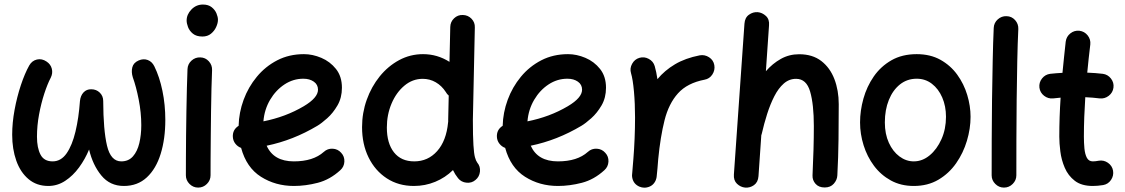

<svg xmlns="http://www.w3.org/2000/svg" viewBox="-20 -787 5049 862"><path d="M189 -510.7Q207.5 -498.5 212.6 -478.5Q217.8 -458.5 208 -438.5Q192.9 -409.7 178.7 -366.2Q164.6 -322.8 155.3 -272.7Q146 -222.7 146 -173.3Q146 -123 161.9 -92.8Q177.7 -62.5 216.3 -62.5Q253.9 -62.5 279.1 -98.6Q304.2 -134.8 318.8 -196Q333.5 -257.3 338.9 -333Q341.3 -357.4 355 -372.1Q368.7 -386.7 389.6 -386.2Q412.6 -386.2 428 -371.1Q443.4 -356 443.4 -333.5Q443.8 -203.6 460.4 -133.1Q477.1 -62.5 524.4 -62.5Q557.1 -62.5 576.9 -85Q596.7 -107.4 605.5 -144.5Q614.3 -181.6 614.3 -225.1Q614.3 -280.8 602.8 -339.6Q591.3 -398.4 576.2 -439.9Q568.8 -463.9 574 -484.6Q579.1 -505.4 602.5 -515.6Q624 -524.9 643.3 -517.6Q662.6 -510.3 672.9 -489.3Q696.3 -441.9 709.2 -379.4Q722.2 -316.9 722.2 -248.5Q722.2 -163.6 701.4 -96.4Q680.7 -29.3 639.2 9.3Q597.7 47.9 536.1 47.9Q473.6 47.9 435.1 1Q396.5 -45.9 379.9 -115.7Q362.3 -72.8 335 -35.4Q307.6 2 272.7 24.9Q237.8 47.9 196.8 47.9Q144.5 47.9 108.2 17.3Q71.8 -13.2 53.2 -65.4Q34.7 -117.7 34.7 -182.1Q34.7 -235.4 45.4 -293.7Q56.2 -352.1 73.7 -404.8Q91.3 -457.5 111.3 -493.2Q123.5 -514.6 145.8 -519.8Q168 -524.9 189 -510.7Z M817.9 -694.8Q817.9 -722.2 839.4 -744.4Q860.8 -766.6 891.1 -766.6Q915.5 -766.6 930.4 -754.6Q945.3 -742.7 951.9 -726.8Q958.5 -710.9 958.5 -698.2Q958.5 -683.1 950.4 -665.5Q942.4 -647.9 927 -635.5Q911.6 -623 888.7 -623Q861.8 -623 846.2 -635.7Q830.6 -648.4 824.2 -665.3Q817.9 -682.1 817.9 -694.8ZM879.4 -529.3Q902.3 -528.8 917.7 -511.7Q933.1 -494.6 932.1 -471.7Q930.7 -438 929.4 -389.6Q928.2 -341.3 927.5 -286.6Q926.8 -231.9 926.3 -177.7Q925.8 -123.5 925.5 -77.1Q925.3 -30.8 925.3 0Q925.3 22.5 908.9 38.8Q892.6 55.2 869.6 55.2Q847.2 55.2 830.8 38.8Q814.5 22.5 814.5 0Q814.5 -30.8 814.7 -77.4Q814.9 -124 815.4 -178.5Q815.9 -232.9 816.9 -288.1Q817.9 -343.3 819.1 -392.3Q820.3 -441.4 821.8 -476.6Q822.8 -499.5 839.8 -514.9Q856.9 -530.3 879.4 -529.3Z M1507.8 -22.9Q1461.4 19.5 1406.7 33.7Q1352.1 47.9 1299.3 47.9Q1216.8 47.9 1151.6 6.6Q1086.4 -34.7 1062.5 -123Q1047.4 -128.4 1036.9 -141.6Q1026.4 -154.8 1025.4 -171.9Q1023.4 -204.6 1051.3 -222.2Q1052.7 -281.7 1073.7 -338.9Q1094.7 -396 1133.1 -442.4Q1171.4 -488.8 1224.9 -516.4Q1278.3 -543.9 1344.7 -543.9Q1383.3 -543.9 1422.6 -527.3Q1461.9 -510.7 1488.5 -477.3Q1515.1 -443.8 1515.1 -393.1Q1515.1 -348.1 1495.1 -313.7Q1475.1 -279.3 1449 -256.1Q1422.9 -232.9 1404.8 -222.2Q1295.9 -157.2 1177.2 -132.8Q1208.5 -62.5 1299.3 -62.5Q1386.2 -62.5 1433.6 -105Q1450.7 -120.6 1473.6 -119.4Q1496.6 -118.2 1511.7 -101.1Q1527.3 -84.5 1526.1 -61.3Q1524.9 -38.1 1507.8 -22.9ZM1341.8 -433.6Q1296.4 -433.6 1257.3 -408Q1218.3 -382.3 1192.6 -338.9Q1167 -295.4 1162.6 -242.2Q1211.9 -252 1257.6 -269Q1303.2 -286.1 1343.8 -310.1Q1407.7 -348.1 1407.7 -384.3Q1407.7 -407.2 1388.9 -420.4Q1370.1 -433.6 1341.8 -433.6Z M1879.4 -543.9Q1943.4 -543.9 1998 -509.3L2001.5 -666Q2002 -689 2018.6 -704.8Q2035.2 -720.7 2058.1 -719.7Q2081.1 -719.2 2096.9 -702.9Q2112.8 -686.5 2111.8 -663.6L2103 -249Q2103 -174.3 2105.5 -135.7Q2107.9 -97.2 2112.3 -81.1Q2116.7 -64.9 2122.6 -57.1Q2137.2 -40 2134.8 -16.6Q2132.3 6.8 2114.7 21Q2097.7 35.6 2074.2 33.2Q2050.8 30.8 2036.6 13.2Q2022.9 -3.9 2013.7 -23.4Q1979 10.7 1933.8 29.3Q1888.7 47.9 1838.4 47.9Q1769 47.9 1716.6 13.7Q1664.1 -20.5 1634.8 -80.1Q1605.5 -139.6 1605.5 -216.3Q1605.5 -280.3 1626.5 -339.1Q1647.5 -397.9 1684.8 -444.1Q1722.2 -490.2 1772 -517.1Q1821.8 -543.9 1879.4 -543.9ZM1716.8 -214.4Q1716.8 -143.6 1748.8 -103Q1780.8 -62.5 1839.8 -62.5Q1901.4 -62.5 1942.6 -108.6Q1983.9 -154.8 1991.7 -237.3Q1991.7 -239.3 1992.2 -240.7Q1992.2 -245.1 1992.2 -250L1994.6 -357.9Q1986.3 -364.7 1981.4 -374Q1963.4 -401.9 1936.5 -417.5Q1909.7 -433.1 1877.9 -433.1Q1832 -433.1 1795.4 -402.3Q1758.8 -371.6 1737.8 -321.8Q1716.8 -272 1716.8 -214.4Z M2693.4 -22.9Q2647 19.5 2592.3 33.7Q2537.6 47.9 2484.9 47.9Q2402.3 47.9 2337.2 6.6Q2272 -34.7 2248 -123Q2232.9 -128.4 2222.4 -141.6Q2211.9 -154.8 2210.9 -171.9Q2209 -204.6 2236.8 -222.2Q2238.3 -281.7 2259.3 -338.9Q2280.3 -396 2318.6 -442.4Q2356.9 -488.8 2410.4 -516.4Q2463.9 -543.9 2530.3 -543.9Q2568.8 -543.9 2608.2 -527.3Q2647.5 -510.7 2674.1 -477.3Q2700.7 -443.8 2700.7 -393.1Q2700.7 -348.1 2680.7 -313.7Q2660.6 -279.3 2634.5 -256.1Q2608.4 -232.9 2590.3 -222.2Q2481.4 -157.2 2362.8 -132.8Q2394 -62.5 2484.9 -62.5Q2571.8 -62.5 2619.1 -105Q2636.2 -120.6 2659.2 -119.4Q2682.1 -118.2 2697.3 -101.1Q2712.9 -84.5 2711.7 -61.3Q2710.4 -38.1 2693.4 -22.9ZM2527.3 -433.6Q2481.9 -433.6 2442.9 -408Q2403.8 -382.3 2378.2 -338.9Q2352.5 -295.4 2348.1 -242.2Q2397.5 -252 2443.1 -269Q2488.8 -286.1 2529.3 -310.1Q2593.3 -348.1 2593.3 -384.3Q2593.3 -407.2 2574.5 -420.4Q2555.7 -433.6 2527.3 -433.6Z M2867.7 55.2Q2860.4 54.7 2853.5 51.8Q2853 51.8 2852.5 51.8Q2852.1 51.3 2851.6 51.3Q2824.7 40 2818.8 12.2Q2818.8 11.7 2818.8 11.2Q2818.4 10.7 2818.4 10.3Q2816.9 2.4 2817.9 -5.4Q2817.9 -7.8 2818.4 -9.8Q2819.8 -25.9 2821 -42Q2822.3 -58.1 2823.7 -74.7Q2827.1 -117.2 2829.1 -165Q2831.1 -212.9 2831.1 -259.8Q2831.1 -321.8 2826.2 -376.2Q2821.3 -430.7 2813 -458.5Q2806.6 -480 2817.9 -500.5Q2829.1 -521 2850.6 -527.3Q2872.1 -533.7 2892.6 -522.7Q2913.1 -511.7 2919.4 -490.2Q2926.8 -464.8 2931.6 -431.6Q2963.9 -470.7 3010.3 -498.3Q3056.6 -525.9 3121.6 -538.6Q3144 -542.5 3163.6 -529.8Q3183.1 -517.1 3187 -494.6Q3190.9 -472.2 3178.2 -452.6Q3165.5 -433.1 3143.1 -429.2Q3065.4 -414.1 3023.9 -367.9Q2982.4 -321.8 2963.6 -247.3Q2944.8 -172.9 2935.1 -72.3Q2932.1 -30.3 2928.2 5.4Q2927.7 12.7 2924.8 19.5Q2924.8 20 2924.8 20.5Q2924.3 21 2924.3 21.5Q2913.1 48.3 2885.3 54.2Q2884.8 54.2 2884.3 54.2Q2883.8 54.7 2883.3 54.7Q2875.5 56.2 2867.7 55.2Z M3325.2 55.2Q3304.7 53.2 3288.8 38.1Q3272.9 22.9 3274.9 -3.9L3322.3 -680.7Q3324.2 -708 3342.5 -720.9Q3360.8 -733.9 3381.8 -732.4Q3402.3 -730.5 3418.7 -715.3Q3435.1 -700.2 3432.6 -672.9L3418.5 -467.3Q3448.2 -501.5 3485.6 -522.5Q3522.9 -543.5 3567.9 -543.5Q3627.9 -543.5 3667.2 -513.2Q3706.5 -482.9 3726.1 -431.9Q3745.6 -380.9 3745.6 -319.3Q3745.6 -241.7 3744.6 -161.6Q3743.7 -81.5 3739.3 0.5Q3738.3 21 3723.4 37.8Q3708.5 54.7 3682.6 54.7Q3655.8 54.7 3641.4 38.3Q3627 22 3627.9 0.5Q3630.9 -61.5 3632.3 -115.5Q3633.8 -169.4 3633.8 -220.7Q3633.8 -318.4 3617.2 -375.7Q3600.6 -433.1 3554.2 -433.1Q3522.9 -433.1 3498.8 -411.9Q3474.6 -390.6 3456.3 -354.7Q3438 -318.8 3424.1 -275.1Q3410.2 -231.4 3399.9 -186Q3399.4 -182.6 3397.9 -179.7L3385.3 3.9Q3383.3 31.2 3365 44.2Q3346.7 57.1 3325.2 55.2Z M4095.7 -543.9Q4156.7 -543.9 4202.1 -518.6Q4247.6 -493.2 4277.6 -451.7Q4307.6 -410.2 4322.5 -360.6Q4337.4 -311 4337.4 -262.7Q4337.4 -209.5 4321 -154.8Q4304.7 -100.1 4272.7 -54.2Q4240.7 -8.3 4193.1 19.8Q4145.5 47.9 4082.5 47.9Q4024.4 47.9 3979.5 23.2Q3934.6 -1.5 3903.8 -42.7Q3873 -84 3857.2 -134.8Q3841.3 -185.5 3841.3 -237.3Q3841.3 -290 3856.4 -344.2Q3871.6 -398.4 3902.8 -443.6Q3934.1 -488.8 3982.2 -516.4Q4030.3 -543.9 4095.7 -543.9ZM4095.7 -433.6Q4052.7 -433.6 4020.5 -408Q3988.3 -382.3 3970.5 -338.1Q3952.6 -293.9 3952.6 -237.3Q3952.6 -185.5 3970.5 -146.2Q3988.3 -106.9 4018.1 -84.7Q4047.9 -62.5 4082.5 -62.5Q4121.1 -62.5 4153.8 -89.6Q4186.5 -116.7 4206.8 -162.1Q4227.1 -207.5 4227.1 -262.7Q4227.1 -310.5 4210.2 -349.4Q4193.4 -388.2 4163.8 -410.9Q4134.3 -433.6 4095.7 -433.6Z M4499 -714.4Q4522 -713.9 4537.4 -696.8Q4552.7 -679.7 4551.8 -656.7Q4548.8 -594.7 4547.1 -512Q4545.4 -429.2 4544.4 -338.4Q4543.5 -247.6 4543.2 -159.7Q4543 -71.8 4543 0Q4543 22.5 4526.6 38.8Q4510.3 55.2 4487.3 55.2Q4464.8 55.2 4448.5 38.8Q4432.1 22.5 4432.1 0Q4432.1 -72.3 4432.4 -160.2Q4432.6 -248 4433.8 -339.4Q4435.1 -430.7 4436.8 -514.4Q4438.5 -598.1 4441.4 -661.6Q4442.4 -684.6 4459.5 -700Q4476.6 -715.3 4499 -714.4Z M4979 -393.6Q4976.1 -371.1 4957.8 -356.9Q4939.5 -342.8 4917 -345.2Q4886.7 -349.1 4852.5 -350.6Q4849.6 -306.6 4847.9 -262.2Q4846.2 -217.8 4846.2 -173.3Q4846.2 -146 4848.6 -120.4Q4851.1 -94.7 4859.6 -78.6Q4868.2 -62.5 4886.2 -62.5Q4897.9 -62.5 4912.6 -65.4Q4935.1 -69.3 4954.1 -56.2Q4973.1 -43 4977.1 -21Q4981 1.5 4968 20.8Q4955.1 40 4932.6 43.9Q4920.4 45.9 4908.7 46.9Q4897 47.9 4886.2 47.9Q4835.4 47.9 4805.4 24.7Q4775.4 1.5 4760.3 -33.9Q4745.1 -69.3 4740.5 -106.9Q4735.8 -144.5 4735.8 -173.3Q4735.8 -217.8 4737.3 -261.5Q4738.8 -305.2 4741.7 -348.6Q4724.6 -347.2 4708.5 -345.2Q4686 -342.8 4667.7 -356.9Q4649.4 -371.1 4646.5 -393.6Q4644 -416.5 4658.2 -434.6Q4672.4 -452.6 4694.8 -455.6Q4722.2 -458.5 4750 -460Q4753.4 -495.1 4757.1 -530.3Q4760.7 -565.4 4764.6 -600.1Q4767.6 -623 4785.6 -637.2Q4803.7 -651.4 4826.2 -648.9Q4849.1 -646 4863.3 -627.9Q4877.4 -609.9 4875 -587.4Q4871.1 -555.7 4867.7 -524.2Q4864.3 -492.7 4861.3 -460.9Q4897.9 -459.5 4931.2 -455.6Q4953.6 -452.6 4967.8 -434.3Q4981.9 -416 4979 -393.6Z"/></svg>

Font: Mikhak-FD SemiBold
Style: Regular
Weight: 600
Designer: Amin Abedi
Version: Version 3.2